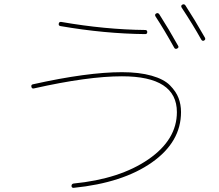

<svg xmlns="http://www.w3.org/2000/svg" viewBox="-20 -862 1040 911"><path d="M806.6 -635.7Q758.8 -721.7 717.8 -784.2Q712.9 -793 720.7 -797.9Q729.5 -802.7 735.4 -794.9Q781.2 -723.6 825.2 -644.5Q830.1 -636.7 820.8 -631.8Q811.5 -627 806.6 -635.7ZM934.6 -674.8Q896.5 -743.2 841.8 -826.2Q836.9 -835 844.7 -839.8Q853.5 -844.7 859.4 -836.9Q903.3 -769.5 952.1 -683.6Q957 -674.8 948.7 -669.9Q940.4 -665 934.6 -674.8ZM140.6 -442.4Q130.9 -440.4 128.9 -450.2Q127 -460 135.7 -461.9Q393.6 -519.5 558.6 -519.5Q640.6 -519.5 699.2 -502.9Q757.8 -486.3 786.6 -457Q815.4 -427.7 827.1 -397Q838.9 -366.2 838.9 -330.1Q838.9 -188.5 700.7 -91.3Q562.5 5.9 329.1 29.3Q319.3 29.3 319.3 20Q319.3 10.7 329.1 8.8Q548.8 -12.7 684.1 -106Q819.3 -199.2 819.3 -330.1Q819.3 -500 558.6 -500Q396.5 -500 140.6 -442.4ZM266.6 -738.3Q256.8 -740.2 258.8 -750Q260.7 -759.8 271.5 -757.8Q479.5 -721.7 668.9 -719.7Q678.7 -719.7 678.7 -710Q678.7 -700.2 668.9 -700.2Q475.6 -702.1 266.6 -738.3Z"/></svg>

Font: Rounded Mgen+ 1m thin
Style: Regular
Weight: 100
Designer: [Source Han Sans]
Ryoko NISHIZUKA  (kana & ideographs); Paul D. Hunt (Latin, Greek & Cyrillic); Wenlong ZHANG  (bopomofo
Version: Version 1.059.20150602